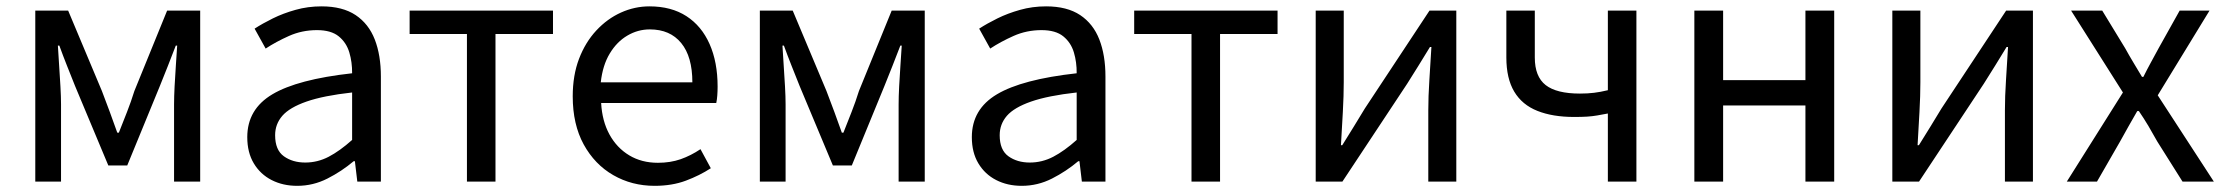

<svg xmlns="http://www.w3.org/2000/svg" viewBox="-20 -577 7069 610"><path d="M92.1 0V-543.4H196.5L303.8 -287.8Q316.6 -253.8 328.9 -221.2Q341.1 -188.6 352.6 -155.5H357.6Q370.6 -188.6 383.5 -221.2Q396.3 -253.8 406.9 -287.8L511 -543.4H616V0H533V-245.5Q533 -269.7 534.7 -302.7Q536.4 -335.7 538.8 -370.1Q541.1 -404.5 542.9 -432.2H538.5Q526.5 -400.3 513.3 -367.3Q500 -334.2 488 -304L384.3 -51.4H324.1L218.4 -304Q206.4 -334.2 193.1 -367.5Q179.9 -400.7 168.5 -432.2H163.9Q165.6 -404.5 167.8 -370.1Q170 -335.7 172 -302.7Q173.9 -269.7 173.9 -245.5V0Z M924.2 13.4Q878.9 13.4 843.1 -4.9Q807.2 -23.2 786.4 -57.9Q765.6 -92.5 765.6 -141.3Q765.6 -230.1 845.5 -277.5Q925.3 -325 1098.7 -344.2Q1099.1 -379.4 1089.8 -410.5Q1080.5 -441.7 1056.2 -461.5Q1031.9 -481.3 987 -481.3Q939.6 -481.3 898.1 -462.8Q856.7 -444.3 824 -422.7L788.9 -486Q814 -502.3 846.8 -518.5Q879.6 -534.7 918.9 -545.7Q958.1 -556.8 1001.5 -556.8Q1068.2 -556.8 1109.8 -529.1Q1151.3 -501.4 1170.7 -451.5Q1190.1 -401.6 1190.1 -334V0H1115.2L1107.5 -64.9H1103.7Q1065.6 -32.7 1020.3 -9.7Q974.9 13.4 924.2 13.4ZM949.8 -60.6Q989 -60.6 1024.3 -79Q1059.5 -97.4 1098.7 -132.4V-283.2Q1007.7 -273.1 953.8 -254.3Q900 -235.5 877 -209.1Q854.1 -182.6 854.1 -147.4Q854.1 -100.4 881.9 -80.5Q909.6 -60.6 949.8 -60.6Z M1463.5 0V-469H1281.4V-543.4H1736.9V-469H1554.2V0Z M2059.7 13.4Q1987.5 13.4 1928.4 -20.6Q1869.3 -54.6 1834.4 -118.2Q1799.6 -181.9 1799.6 -271Q1799.6 -337.5 1819.6 -390.1Q1839.7 -442.7 1874.5 -480.1Q1909.4 -517.6 1953 -537.2Q1996.6 -556.8 2043.4 -556.8Q2112.6 -556.8 2160.8 -525.7Q2209 -494.5 2234.4 -437.1Q2259.9 -379.7 2259.9 -301.7Q2259.9 -287.4 2258.9 -274.1Q2258 -260.7 2255.6 -249.7H1889.9Q1893 -192.4 1916.3 -149.8Q1939.7 -107.2 1979.1 -83.5Q2018.4 -59.8 2070.3 -59.8Q2109.8 -59.8 2142.5 -71.2Q2175.1 -82.7 2205.5 -103.1L2238.3 -42.5Q2202.8 -19.4 2159 -3Q2115.2 13.4 2059.7 13.4ZM1888.7 -315.5H2179.7Q2179.7 -397.1 2144.2 -440.3Q2108.8 -483.6 2044.5 -483.6Q2006.5 -483.6 1973.1 -463.9Q1939.7 -444.3 1917.2 -406.9Q1894.7 -369.6 1888.7 -315.5Z M2394.1 0V-543.4H2498.5L2605.8 -287.8Q2618.6 -253.8 2630.9 -221.2Q2643.1 -188.6 2654.6 -155.5H2659.6Q2672.6 -188.6 2685.5 -221.2Q2698.3 -253.8 2708.9 -287.8L2813 -543.4H2918V0H2835V-245.5Q2835 -269.7 2836.7 -302.7Q2838.4 -335.7 2840.8 -370.1Q2843.1 -404.5 2844.9 -432.2H2840.5Q2828.5 -400.3 2815.3 -367.3Q2802 -334.2 2790 -304L2686.3 -51.4H2626.1L2520.4 -304Q2508.4 -334.2 2495.1 -367.5Q2481.9 -400.7 2470.5 -432.2H2465.9Q2467.6 -404.5 2469.8 -370.1Q2472 -335.7 2474 -302.7Q2475.9 -269.7 2475.9 -245.5V0Z M3226.2 13.4Q3180.9 13.4 3145.1 -4.9Q3109.2 -23.2 3088.4 -57.9Q3067.6 -92.5 3067.6 -141.3Q3067.6 -230.1 3147.5 -277.5Q3227.3 -325 3400.7 -344.2Q3401.1 -379.4 3391.8 -410.5Q3382.5 -441.7 3358.2 -461.5Q3333.9 -481.3 3289 -481.3Q3241.6 -481.3 3200.1 -462.8Q3158.7 -444.3 3126 -422.7L3090.9 -486Q3116 -502.3 3148.8 -518.5Q3181.6 -534.7 3220.9 -545.7Q3260.1 -556.8 3303.5 -556.8Q3370.2 -556.8 3411.8 -529.1Q3453.3 -501.4 3472.7 -451.5Q3492.1 -401.6 3492.1 -334V0H3417.2L3409.5 -64.9H3405.7Q3367.6 -32.7 3322.3 -9.7Q3276.9 13.4 3226.2 13.4ZM3251.8 -60.6Q3291 -60.6 3326.3 -79Q3361.5 -97.4 3400.7 -132.4V-283.2Q3309.7 -273.1 3255.8 -254.3Q3202 -235.5 3179 -209.1Q3156.1 -182.6 3156.1 -147.4Q3156.1 -100.4 3183.9 -80.5Q3211.6 -60.6 3251.8 -60.6Z M3765.5 0V-469H3583.4V-543.4H4038.9V-469H3856.2V0Z M4160.1 0V-543.4H4249.2V-316.1Q4249.2 -273.5 4246.3 -220.9Q4243.4 -168.3 4240.3 -115.7H4244.5Q4260.3 -141.1 4280.8 -174.2Q4301.4 -207.3 4316.2 -232.3L4521.7 -543.4H4606.8V0H4517.8V-226.7Q4517.8 -269.9 4521.2 -322.5Q4524.5 -375.1 4527.7 -427.7H4523.1Q4507.9 -402.7 4487.2 -369.2Q4466.6 -335.7 4450.8 -311.1L4244.9 0Z M5088.3 0V-216.4Q5069.4 -212.8 5054.4 -210.2Q5039.3 -207.6 5022.8 -206.5Q5006.3 -205.4 4981.1 -205.4Q4912.9 -205.4 4864.5 -224.7Q4816 -243.9 4790.9 -285.8Q4765.8 -327.7 4765.8 -394.2V-543.4H4856.2V-394.2Q4856.2 -333.7 4890.7 -306.7Q4925.2 -279.7 4999.6 -279.7Q5024.3 -279.7 5044.4 -282.2Q5064.5 -284.6 5088.3 -290.4V-543.4H5179V0Z M5363.1 0V-543.4H5454.5V-322.5H5716V-543.4H5807.4V0H5716V-241.9H5454.5V0Z M5992.1 0V-543.4H6081.2V-316.1Q6081.2 -273.5 6078.3 -220.9Q6075.4 -168.3 6072.3 -115.7H6076.5Q6092.3 -141.1 6112.8 -174.2Q6133.4 -207.3 6148.2 -232.3L6353.7 -543.4H6438.8V0H6349.8V-226.7Q6349.8 -269.9 6353.2 -322.5Q6356.5 -375.1 6359.7 -427.7H6355.1Q6339.9 -402.7 6319.2 -369.2Q6298.6 -335.7 6282.8 -311.1L6076.9 0Z M6546.4 0 6724.7 -283.2 6560 -543.4H6658.9L6731.6 -424.1Q6744.4 -400.9 6757.9 -378.5Q6771.4 -356.2 6785.3 -332.8H6789.7Q6801.3 -356.2 6813.5 -378.5Q6825.6 -400.9 6838.3 -424.1L6905 -543.4H6999.9L6835.3 -274.2L7013.6 0H6914.1L6834 -127.2Q6820.4 -151.8 6805.8 -176.5Q6791.1 -201.2 6775.3 -224.2H6770.3Q6756.6 -201.2 6743.1 -176.7Q6729.5 -152.2 6715.5 -127.2L6642.3 0Z"/></svg>

Font: Noto Sans KR Thin
Style: Regular
Weight: 100
Designer: Ryoko NISHIZUKA 西塚涼子 (kana, bopomofo & ideographs); Paul D. Hunt (Latin, Greek & Cyrillic); Sandoll Communications 산돌커뮤니
Foundry: Adobe
Version: Version 2.004-H2;hotconv 1.0.118;makeotfexe 2.5.65603